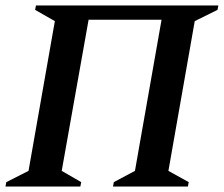

<svg xmlns="http://www.w3.org/2000/svg" viewBox="-27 -680 816 700"><path d="M-7 0 -4 -16 77 -57 173 -603 101 -644 104 -660H769L766 -644L683 -603L587 -57L661 -16L658 0H385L388 -16L465 -57L562 -608H296L198 -57L269 -16L266 0Z"/></svg>

Font: Spectral SemiBold
Style: Italic
Weight: 600
Italic angle: -10°
Designer: Jean-Baptiste Levee
Foundry: Production Type
Version: Version 2.001